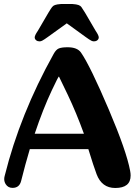

<svg xmlns="http://www.w3.org/2000/svg" viewBox="-20 -936 688 956"><path d="M397.9 -270Q359.9 -375 316.9 -465.1Q273.9 -555.2 273.4 -555.2Q270.5 -555.2 238.3 -486.8Q194.3 -393.6 152.8 -270ZM522.5 -388.7Q609.4 -184.6 627.9 -85.9Q630.4 -72.8 630.4 -62Q630.4 0 553.7 0Q486.8 0 460.9 -68.8Q446.3 -107.4 419.9 -193.4H128.4Q105.5 -116.7 85 -34.2Q76.2 -0.5 42.5 -0.5Q20 -0.5 8.3 -19Q1 -30.8 1 -44.4Q1 -52.2 3.4 -60.5Q79.6 -367.2 247.1 -667.5Q258.8 -689 272.9 -694.8Q287.1 -700.7 316.9 -700.7Q364.7 -700.7 383.3 -674.3Q429.2 -607.9 522.5 -388.7ZM340.8 -916Q361.3 -914.6 370.6 -911.1Q380.4 -907.7 385.3 -900.9Q390.6 -894 403.3 -873L456.1 -782.7Q471.7 -759.8 471.7 -750Q471.7 -741.2 464.4 -735.4Q457.5 -730 447.8 -730Q441.4 -730 434.6 -733.4Q427.7 -736.8 422.4 -740.7L406.2 -752L312.5 -819.8L218.3 -752L202.1 -740.7Q196.8 -736.8 189.9 -733.4Q183.1 -730 176.8 -730Q167 -730 160.2 -735.4Q152.8 -741.2 152.8 -750Q152.8 -759.8 168.5 -782.7L221.2 -873Q233.9 -894 239.3 -900.9Q244.1 -907.7 253.9 -911.1Q263.2 -914.6 283.7 -916Z"/></svg>

Font: inglobal
Style: Bold
Weight: 700
Designer: Andrey Kochetov, Denis Davydov, Evgeny Yurtaev
Foundry: inglobal.ru
Version: Version 1.00 September 25, 2014, initial release